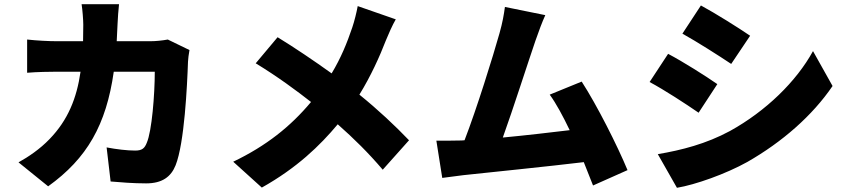

<svg xmlns="http://www.w3.org/2000/svg" viewBox="-20 -831 4040 913"><path d="M881 -593 778 -643C750 -638 720 -635 695 -635H535L539 -717C540 -741 543 -787 546 -811H368C372 -787 376 -736 376 -714L375 -635H250C212 -635 155 -638 109 -643V-485C155 -489 219 -490 250 -490H363C345 -364 303 -260 216 -170C170 -122 115 -85 68 -59L209 55C394 -78 485 -237 521 -490H716C716 -381 702 -207 678 -152C668 -127 657 -115 623 -115C585 -115 534 -121 487 -130L506 32C553 36 613 41 675 41C751 41 793 10 815 -45C857 -150 870 -423 874 -538C874 -548 878 -577 881 -593Z M1300 -654 1196 -530C1301 -466 1390 -400 1459 -346C1361 -229 1247 -138 1089 -62L1225 61C1391 -32 1501 -138 1586 -240C1663 -172 1732 -104 1800 -24L1925 -164C1859 -233 1777 -310 1689 -381C1744 -470 1786 -564 1815 -639C1825 -664 1847 -714 1862 -739L1681 -802C1676 -774 1665 -729 1655 -700C1630 -626 1601 -555 1557 -482C1475 -541 1377 -607 1300 -654Z M2174 -163C2140 -162 2091 -162 2055 -162L2083 15C2116 11 2158 5 2183 2C2304 -11 2591 -40 2756 -60L2800 51L2964 -22C2916 -138 2818 -332 2746 -443L2594 -381C2624 -340 2657 -279 2689 -212C2597 -201 2478 -187 2371 -177C2419 -310 2492 -538 2526 -637C2542 -683 2558 -726 2573 -759L2381 -798C2376 -761 2370 -725 2355 -672C2325 -565 2247 -314 2189 -164Z M3313 -805 3225 -671C3295 -632 3397 -567 3457 -527L3547 -661C3490 -700 3383 -767 3313 -805ZM3108 -98 3199 62C3285 48 3432 -4 3534 -61C3700 -156 3843 -281 3939 -422L3846 -588C3767 -444 3623 -303 3451 -208C3338 -147 3221 -117 3108 -98ZM3157 -575 3069 -441C3140 -403 3241 -337 3302 -295L3391 -431C3335 -470 3229 -537 3157 -575Z"/></svg>

Font: Noto Sans HK Black
Style: Regular
Weight: 900
Designer: Ryoko NISHIZUKA 西塚涼子 (kana, bopomofo & ideographs); Paul D. Hunt (Latin, Greek & Cyrillic); Sandoll Communications 산돌커뮤니
Foundry: Adobe
Version: Version 2.004;hotconv 1.0.118;makeotfexe 2.5.65603